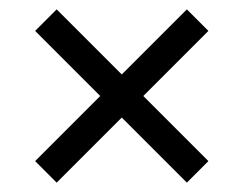

<svg xmlns="http://www.w3.org/2000/svg" viewBox="-20 -469 520 410"><path d="M286 -264 425 -125 379 -79 240 -218 101 -79 55 -125 194 -264 55 -403 101 -449 240 -310 379 -449 425 -403Z"/></svg>

Font: Chakra Petch
Style: Regular
Weight: 400
Designer: Katatrad Aksorn Co.,Ltd.
Foundry: Cadson Demak Co.,Ltd.
Version: Version 1.000; ttfautohint (v1.6)